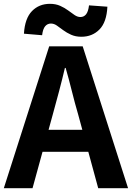

<svg xmlns="http://www.w3.org/2000/svg" viewBox="-24 -983 689 1003"><path d="M-4 0 233 -741H408L645 0H489L384 -386Q367 -444 351.5 -506.5Q336 -569 319 -628H315Q301 -568 284.5 -506Q268 -444 252 -386L146 0ZM143 -190V-305H495V-190ZM401 -791Q371 -791 347.5 -801.5Q324 -812 306 -825.5Q288 -839 273 -849.5Q258 -860 242 -860Q224 -860 212 -846Q200 -832 196 -799L101 -807Q106 -887 143 -925Q180 -963 237 -963Q267 -963 290.5 -952.5Q314 -942 332 -928.5Q350 -915 365.5 -904.5Q381 -894 396 -894Q414 -894 425.5 -908Q437 -922 441 -955L537 -948Q533 -867 495.5 -829Q458 -791 401 -791Z"/></svg>

Font: Noto Sans KR
Style: Bold
Weight: 700
Designer: Ryoko NISHIZUKA  (kana, bopomofo & ideographs); Paul D. Hunt (Latin, Greek & Cyrillic); Sandoll Communications , Soo-you
Foundry: Adobe
Version: Version 2.004-H2;hotconv 1.0.118;makeotfexe 2.5.65603